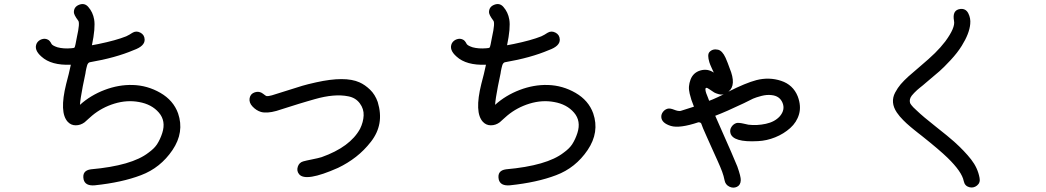

<svg xmlns="http://www.w3.org/2000/svg" viewBox="-20 -843 5040 925"><path d="M837.9 -296.9Q869.1 -206.1 811 -120.1Q752.9 -34.2 659.2 1Q567.4 36.1 436.5 49.8Q390.6 53.7 382.8 21.5Q374 -21.5 418 -27.3Q615.2 -44.9 695.3 -107.4Q722.7 -127 736.3 -147.5Q752 -171.9 761.7 -202.1Q780.3 -259.8 745.6 -300.3Q710.9 -340.8 649.4 -351.6Q591.8 -362.3 531.2 -343.8Q470.7 -325.2 423.8 -286.1Q418.9 -282.2 406.7 -271Q394.5 -259.8 387.7 -253.9Q368.2 -239.3 344.7 -239.3Q322.3 -239.3 306.6 -255.9Q264.6 -300.8 298.8 -438.5Q303.7 -456.1 311 -485.8Q318.4 -515.6 321.3 -531.2Q226.6 -527.3 179.7 -570.3Q141.6 -603.5 157.2 -634.8Q165 -648.4 180.7 -653.8Q196.3 -659.2 210 -652.3Q219.7 -648.4 228.5 -630.9Q233.4 -623 256.8 -615.2Q286.1 -607.4 321.3 -610.4Q335.9 -611.3 338.4 -613.3Q340.8 -615.2 343.8 -629.9Q344.7 -635.7 347.2 -647.5Q349.6 -659.2 350.6 -665Q366.2 -734.4 356.4 -744.1Q335.9 -771.5 335.9 -784.2Q335.9 -810.5 361.8 -820.3Q387.7 -830.1 405.3 -809.6Q427.7 -784.2 433.6 -749Q440.4 -709 422.9 -625Q429.7 -626 454.1 -630.9Q539.1 -648.4 587.9 -668Q604.5 -675.8 617.2 -684.6Q635.7 -696.3 655.8 -686Q675.8 -675.8 676.8 -653.3Q678.7 -621.1 624 -601.6Q537.1 -564.5 412.1 -543Q408.2 -542 404.8 -538.1Q401.4 -534.2 399.4 -526.9Q397.5 -519.5 396 -513.7Q394.5 -507.8 393.1 -499.5Q391.6 -491.2 391.6 -489.3Q389.6 -481.4 378.9 -427.7Q367.2 -367.2 365.2 -337.9Q416 -383.8 483.9 -409.7Q551.8 -435.5 619.1 -433.6Q690.4 -431.6 752.9 -395.5Q815.4 -359.4 837.9 -296.9Z M1799.8 -351.6Q1816.4 -296.9 1808.1 -249.5Q1799.8 -202.1 1767.1 -160.2Q1734.4 -118.2 1694.8 -87.4Q1655.3 -56.6 1608.4 -34.2Q1452.1 35.2 1420.9 -3.9Q1408.2 -19.5 1414.6 -39.6Q1420.9 -59.6 1440.4 -65.4Q1454.1 -69.3 1483.9 -75.2Q1513.7 -81.1 1529.3 -85.9Q1667 -134.8 1714.8 -222.7Q1730.5 -254.9 1731.9 -286.6Q1733.4 -318.4 1713.4 -345.2Q1693.4 -372.1 1658.2 -378.9Q1591.8 -392.6 1496.1 -365.2Q1464.8 -356.4 1459 -354.5Q1453.1 -352.5 1419.9 -342.8Q1405.3 -338.9 1368.7 -326.7Q1332 -314.5 1311.5 -308.6Q1265.6 -295.9 1237.3 -303.7Q1214.8 -310.5 1196.8 -329.6Q1178.7 -348.6 1182.6 -370.1Q1186.5 -391.6 1208 -398.4Q1229.5 -405.3 1247.1 -391.6Q1259.8 -380.9 1265.6 -379.9Q1271.5 -378.9 1290 -383.8Q1384.8 -414.1 1436.5 -429.7Q1459 -436.5 1502.9 -446.3Q1642.6 -477.5 1711.9 -446.3Q1738.3 -434.6 1762.7 -411.1Q1787.1 -387.7 1799.8 -351.6Z M2837.9 -296.9Q2869.1 -206.1 2811 -120.1Q2752.9 -34.2 2659.2 1Q2567.4 36.1 2436.5 49.8Q2390.6 53.7 2382.8 21.5Q2374 -21.5 2418 -27.3Q2615.2 -44.9 2695.3 -107.4Q2722.7 -127 2736.3 -147.5Q2752 -171.9 2761.7 -202.1Q2780.3 -259.8 2745.6 -300.3Q2710.9 -340.8 2649.4 -351.6Q2591.8 -362.3 2531.2 -343.8Q2470.7 -325.2 2423.8 -286.1Q2418.9 -282.2 2406.7 -271Q2394.5 -259.8 2387.7 -253.9Q2368.2 -239.3 2344.7 -239.3Q2322.3 -239.3 2306.6 -255.9Q2264.6 -300.8 2298.8 -438.5Q2303.7 -456.1 2311 -485.8Q2318.4 -515.6 2321.3 -531.2Q2226.6 -527.3 2179.7 -570.3Q2141.6 -603.5 2157.2 -634.8Q2165 -648.4 2180.7 -653.8Q2196.3 -659.2 2210 -652.3Q2219.7 -648.4 2228.5 -630.9Q2233.4 -623 2256.8 -615.2Q2286.1 -607.4 2321.3 -610.4Q2335.9 -611.3 2338.4 -613.3Q2340.8 -615.2 2343.8 -629.9Q2344.7 -635.7 2347.2 -647.5Q2349.6 -659.2 2350.6 -665Q2366.2 -734.4 2356.4 -744.1Q2335.9 -771.5 2335.9 -784.2Q2335.9 -810.5 2361.8 -820.3Q2387.7 -830.1 2405.3 -809.6Q2427.7 -784.2 2433.6 -749Q2440.4 -709 2422.9 -625Q2429.7 -626 2454.1 -630.9Q2539.1 -648.4 2587.9 -668Q2604.5 -675.8 2617.2 -684.6Q2635.7 -696.3 2655.8 -686Q2675.8 -675.8 2676.8 -653.3Q2678.7 -621.1 2624 -601.6Q2537.1 -564.5 2412.1 -543Q2408.2 -542 2404.8 -538.1Q2401.4 -534.2 2399.4 -526.9Q2397.5 -519.5 2396 -513.7Q2394.5 -507.8 2393.1 -499.5Q2391.6 -491.2 2391.6 -489.3Q2389.6 -481.4 2378.9 -427.7Q2367.2 -367.2 2365.2 -337.9Q2416 -383.8 2483.9 -409.7Q2551.8 -435.5 2619.1 -433.6Q2690.4 -431.6 2752.9 -395.5Q2815.4 -359.4 2837.9 -296.9Z M3823.2 -378.9Q3840.8 -332 3829.6 -293Q3818.4 -253.9 3787.1 -226.1Q3755.9 -198.2 3714.8 -181.6Q3673.8 -165 3631.8 -163.1Q3510.7 -156.2 3499 -202.1Q3495.1 -217.8 3503.9 -231.4Q3512.7 -245.1 3527.3 -250Q3538.1 -252.9 3561.5 -247.6Q3585 -242.2 3585.9 -242.2Q3627 -237.3 3669.9 -246.6Q3712.9 -255.9 3737.3 -283.2Q3763.7 -314.5 3750 -347.7Q3736.3 -380.9 3697.3 -384.8Q3674.8 -387.7 3648.4 -380.9Q3622.1 -374 3607.9 -367.7Q3593.8 -361.3 3563.5 -345.7Q3477.5 -304.7 3425.8 -285.2Q3525.4 -60.5 3532.2 -41Q3549.8 8.8 3548.8 25.4Q3547.9 48.8 3530.3 57.1Q3512.7 65.4 3493.7 56.2Q3474.6 46.9 3470.7 25.4Q3466.8 4.9 3459 -16.1Q3451.2 -37.1 3437.5 -67.4Q3423.8 -97.7 3419.9 -106.4Q3414.1 -119.1 3402.3 -145.5Q3390.6 -171.9 3384.8 -184.6Q3362.3 -234.4 3359.4 -245.1Q3357.4 -253.9 3344.7 -253.9Q3253.9 -223.6 3211.9 -236.3Q3168 -250 3166 -278.3Q3165 -292 3173.8 -303.7Q3182.6 -315.4 3196.3 -319.3Q3208 -322.3 3227.5 -314.5Q3247.1 -306.6 3258.8 -308.6L3323.2 -329.1Q3314.5 -351.6 3311 -361.8Q3307.6 -372.1 3302.7 -391.6Q3297.9 -411.1 3299.3 -427.2Q3300.8 -443.4 3306.6 -459Q3319.3 -493.2 3354 -503.4Q3388.7 -513.7 3418.9 -493.2Q3418 -495.1 3409.2 -514.2Q3400.4 -533.2 3397.5 -543Q3386.7 -579.1 3397.5 -591.8Q3413.1 -609.4 3439.5 -603.5Q3460 -598.6 3475.6 -564.5Q3486.3 -540 3495.1 -514.6Q3529.3 -432.6 3489.3 -401.4Q3572.3 -443.4 3624 -457Q3685.5 -472.7 3743.2 -453.6Q3800.8 -434.6 3823.2 -378.9ZM3396.5 -357.4Q3411.1 -362.3 3437 -374.5Q3462.9 -386.7 3466.8 -388.7Q3455.1 -385.7 3441.4 -389.6Q3427.7 -393.6 3420.9 -397.5Q3414.1 -401.4 3397.5 -413.1Q3376 -428.7 3378.9 -408.2Q3379.9 -397.5 3390.6 -373Q3395.5 -359.4 3396.5 -357.4Z M4699.2 13.7Q4704.1 37.1 4687 50.8Q4669.9 64.5 4648.9 58.6Q4627.9 52.7 4623 29.3Q4614.3 -15.6 4544.9 -83Q4506.8 -120.1 4420.9 -188.5Q4417 -191.4 4402.8 -202.6Q4388.7 -213.9 4383.8 -217.8Q4378.9 -221.7 4366.7 -231.9Q4354.5 -242.2 4347.7 -248.5Q4340.8 -254.9 4331.5 -264.2Q4322.3 -273.4 4314.9 -282.2Q4307.6 -291 4300.8 -300.8Q4284.2 -325.2 4282.2 -349.6Q4280.3 -374 4292.5 -397Q4304.7 -419.9 4319.3 -437Q4334 -454.1 4356.4 -474.6Q4370.1 -487.3 4413.6 -523.9Q4457 -560.5 4484.4 -587.4Q4511.7 -614.3 4534.2 -643.6Q4583 -710 4576.2 -742.2Q4566.4 -794.9 4606.4 -799.8Q4632.8 -802.7 4645 -778.8Q4657.2 -754.9 4654.3 -727.5Q4650.4 -681.6 4613.3 -622.1Q4592.8 -588.9 4559.6 -553.2Q4526.4 -517.6 4506.3 -500Q4486.3 -482.4 4439.5 -443.4Q4438.5 -442.4 4426.3 -432.1Q4414.1 -421.9 4411.1 -419.9Q4408.2 -418 4398.4 -409.2Q4388.7 -400.4 4384.3 -395.5Q4379.9 -390.6 4373 -382.8Q4359.4 -365.2 4364.3 -347.7Q4365.2 -343.8 4371.1 -336.4Q4377 -329.1 4379.9 -326.2Q4382.8 -323.2 4389.2 -317.4Q4395.5 -311.5 4396.5 -310.5Q4425.8 -282.2 4487.8 -233.4Q4549.8 -184.6 4577.1 -160.2Q4627 -115.2 4658.7 -74.7Q4690.4 -34.2 4699.2 13.7Z"/></svg>

Font: irohamaru Regular
Style: Regular
Weight: 400
Designer: [Source Han Sans]
Ryoko NISHIZUKA  (kana & ideographs); Paul D. Hunt (Latin, Greek & Cyrillic); Wenlong ZHANG  (bopomofo
Version: Version 1.00